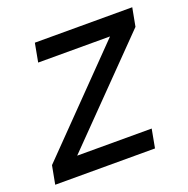

<svg xmlns="http://www.w3.org/2000/svg" viewBox="-110 -587 663 678"><g transform="rotate(-20 221.0 -248.0)"><path d="M-14 0 -1 -69 347 -426H77L90 -496H456L443 -427L94 -70H374L361 0Z"/></g></svg>

Font: DeepMind Sans
Style: Italic
Weight: 400
Italic angle: -10°
Designer: Jonny Pinhorn / Modifications: Colophon Foundry
Foundry: Colophon Foundry
Version: Version 1.002; ttfautohint (v1.8.2)